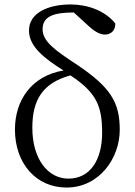

<svg xmlns="http://www.w3.org/2000/svg" viewBox="-20 -827 605 861"><path d="M287 -26C193 -26 125 -116 125 -254C125 -380 172 -455 296 -489C410 -413 438 -355 438 -232C438 -108 383 -26 287 -26ZM380 -708C412 -679 434 -672 451 -672C478 -672 498 -691 497 -722C450 -780 372 -807 297 -807C195 -807 110 -769 110 -690C110 -619 177 -566 265 -511C121 -487 47 -377 47 -246C47 -93 143 14 278 14C425 14 517 -117 517 -245C517 -368 476 -435 328 -535C224 -603 171 -642 171 -696C171 -754 221 -771 311 -771Z"/></svg>

Font: Shippori Mincho
Style: Regular
Weight: 400
Designer: Bonji Tadano  Ryoko NISHIZUKA  (kana & ideographs); Frank Grießhammer (Latin, Greek & Cyrillic); Wenlong ZHANG  (bopomof
Foundry: Adobe Systems Incorporated
Version: Version 1.003;PS 1.001;hotconv 16.6.54;makeotf.lib2.5.65590